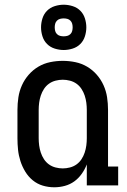

<svg xmlns="http://www.w3.org/2000/svg" viewBox="-20 -786 540 814"><path d="M210 8Q185 8 161.5 1Q138 -6 119 -21.5Q100 -37 87 -58.5Q74 -80 66.5 -103.5Q59 -127 56.5 -151Q54 -175 54 -200V-320Q54 -347 58 -373.5Q62 -400 73 -424.5Q84 -449 102 -469.5Q120 -490 143 -503.5Q166 -517 192.5 -522.5Q219 -528 246 -528Q273 -528 299.5 -522.5Q326 -517 349 -503.5Q372 -490 390 -469.5Q408 -449 419 -424.5Q430 -400 434 -373.5Q438 -347 438 -320V-80H481V0H348V-89Q340 -68 326.5 -49Q313 -30 295 -17Q277 -4 255 2Q233 8 210 8ZM246 -72Q261 -72 276.5 -76Q292 -80 304.5 -89Q317 -98 325.5 -111Q334 -124 339 -139Q344 -154 346 -169.5Q348 -185 348 -200V-320Q348 -335 346 -350.5Q344 -366 339 -381Q334 -396 325.5 -409Q317 -422 304.5 -431Q292 -440 276.5 -444Q261 -448 246 -448Q231 -448 215.5 -444Q200 -440 187.5 -431Q175 -422 166.5 -409Q158 -396 153 -381Q148 -366 146 -350.5Q144 -335 144 -320V-200Q144 -185 146 -169.5Q148 -154 153 -139Q158 -124 166.5 -111Q175 -98 187.5 -89Q200 -80 215.5 -76Q231 -72 246 -72ZM250 -574Q231 -574 212 -580Q193 -586 179.5 -599.5Q166 -613 160 -632Q154 -651 154 -670Q154 -689 160 -708Q166 -727 179.5 -740.5Q193 -754 212 -760Q231 -766 250 -766Q269 -766 288 -760Q307 -754 320.5 -740.5Q334 -727 340 -708Q346 -689 346 -670Q346 -651 340 -632Q334 -613 320.5 -599.5Q307 -586 288 -580Q269 -574 250 -574ZM250 -632Q258 -632 265.5 -634Q273 -636 278.5 -641.5Q284 -647 286 -654.5Q288 -662 288 -670Q288 -678 286 -685.5Q284 -693 278.5 -698.5Q273 -704 265.5 -706Q258 -708 250 -708Q242 -708 234.5 -706Q227 -704 221.5 -698.5Q216 -693 214 -685.5Q212 -678 212 -670Q212 -662 214 -654.5Q216 -647 221.5 -641.5Q227 -636 234.5 -634Q242 -632 250 -632Z"/></svg>

Font: Iosevka Bendy Medium
Style: Regular
Weight: 500
Monospace: yes
Designer: Belleve Invis
Foundry: Belleve Invis
Version: Version 30.1.2